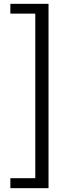

<svg xmlns="http://www.w3.org/2000/svg" viewBox="-20 -811 378 1001"><path d="M34 118H164V-740H34V-791H233V170H34Z"/></svg>

Font: Noto Sans Tobesmart edit
Style: Regular
Weight: 400
Designer: Ryoko NISHIZUKA  (kana & ideographs); Paul D. Hunt (Latin, Greek & Cyrillic); Wenlong ZHANG  (bopomofo); Sandoll Communi
Foundry: Adobe Systems Incorporated
Version: Version 1.005 Oct 7, 2021